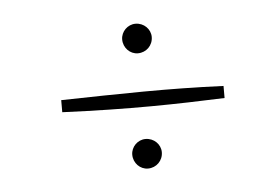

<svg xmlns="http://www.w3.org/2000/svg" viewBox="-31 -444 463 317"><g transform="rotate(-5 200.0 -285.0)"><path d="M228 -381C228 -394 217 -405 203 -405C190 -405 179 -394 179 -381C179 -367 190 -356 203 -356C217 -356 228 -367 228 -381ZM228 -190C228 -203 217 -214 203 -214C190 -214 179 -203 179 -190C179 -176 190 -165 203 -165C217 -165 228 -176 228 -190ZM339 -290C246 -294 169 -292 70 -290V-270C184 -265 259 -267 339 -270Z"/></g></svg>

Font: Clicker Script
Style: Regular
Weight: 400
Designer: Astigmatic (AOETI)
Foundry: Astigmatic (AOETI)
Version: Version 1.000